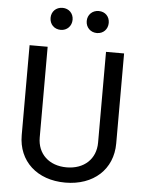

<svg xmlns="http://www.w3.org/2000/svg" viewBox="-61 -960 769 1016"><g transform="rotate(5 324.0 -452.0)"><path d="M230 -795C263 -795 288 -820 288 -854C288 -887 264 -912 230 -912C195 -912 171 -887 171 -854C171 -820 195 -795 230 -795ZM422 -795C456 -795 480 -820 480 -854C480 -887 457 -912 422 -912C388 -912 363 -887 363 -854C363 -820 388 -795 422 -795ZM324 8C474 8 575 -84 575 -222V-700H479V-218C479 -131 417 -73 324 -73C231 -73 169 -131 169 -218V-700H73V-222C73 -84 174 8 324 8Z"/></g></svg>

Font: Arthouse Owned Medium
Style: Regular
Weight: 500
Designer: Jeremy Tribby
Foundry: Tribby Type
Version: Version 1.000;PS 001.000;hotconv 1.0.88;makeotf.lib2.5.64775